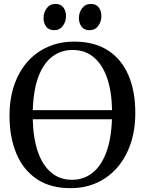

<svg xmlns="http://www.w3.org/2000/svg" viewBox="-20 -968 754 999"><path d="M350.5 11Q243.5 12 172 -36Q100.5 -84 65 -169.2Q29.5 -254.5 29.5 -365.5Q29.5 -454.5 54.2 -526Q79 -597.5 124.2 -648Q169.5 -698.5 231 -725Q292.5 -751.5 366 -751.5Q471.5 -751.5 542.2 -705.5Q613 -659.5 648.5 -576.2Q684 -493 684 -381Q684 -292 659.5 -220Q635 -148 590.2 -96.5Q545.5 -45 484.5 -17.2Q423.5 10.5 350.5 11ZM355 -32.5Q415 -32.5 460.2 -67.8Q505.5 -103 532.2 -173.2Q559 -243.5 562.5 -347.5H150.5Q152.5 -250.5 176.5 -180Q200.5 -109.5 245.5 -71Q290.5 -32.5 355 -32.5ZM150.5 -395H563Q561.5 -491 537.5 -561.2Q513.5 -631.5 468.2 -669.8Q423 -708 357.5 -708Q297.5 -708 252 -673.5Q206.5 -639 180.2 -569.8Q154 -500.5 150.5 -395ZM261 -811Q234.5 -811 220.5 -829.2Q206.5 -847.5 206.5 -874Q206.5 -902.5 223 -925Q239.5 -947.5 268.5 -947.5H269.5Q296 -947.5 309.8 -929.2Q323.5 -911 323.5 -884.5Q323.5 -856 307.2 -833.5Q291 -811 262 -811ZM445 -811Q418.5 -811 404.5 -829.2Q390.5 -847.5 390.5 -874Q390.5 -902.5 407 -925Q423.5 -947.5 452.5 -947.5H453.5Q480 -947.5 493.8 -929.2Q507.5 -911 507.5 -884.5Q507.5 -856 491.2 -833.5Q475 -811 446 -811Z"/></svg>

Font: Merriweather 60pt
Style: Regular
Weight: 400
Version: Version 2.100